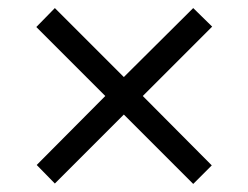

<svg xmlns="http://www.w3.org/2000/svg" viewBox="-20 -591 616 476"><path d="M459 -571 506 -525 334 -353 505 -181 459 -135 287 -307 116 -136 71 -182 241 -353 70 -524 116 -571 287 -400Z"/></svg>

Font: Noto Sans Thai Looped UI Condensed
Style: Regular
Weight: 400
Width: 3
Designer: Cadson Demak Team
Foundry: Cadson Demak Co., Ltd.
Version: Version 1.000; ttfautohint (v1.8.4.7-5d5b)